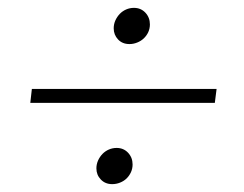

<svg xmlns="http://www.w3.org/2000/svg" viewBox="-20 -579 620 488"><path d="M61 -353H530.5L526 -317.5H57ZM269 -507Q269 -517.5 273.2 -527Q277.5 -536.5 284.5 -543.8Q291.5 -551 300.8 -555Q310 -559 320.5 -559Q338 -559 349.5 -546.8Q361 -534.5 361 -517Q361 -506.5 356.8 -497.2Q352.5 -488 345.2 -481.2Q338 -474.5 328.5 -470.8Q319 -467 309 -467Q291 -467 280 -478.8Q269 -490.5 269 -507ZM225 -151Q225 -161.5 229.2 -171Q233.5 -180.5 240.5 -187.8Q247.5 -195 256.8 -199Q266 -203 276.5 -203Q294 -203 305.5 -190.8Q317 -178.5 317 -161Q317 -150.5 312.8 -141.2Q308.5 -132 301.5 -125.2Q294.5 -118.5 285 -114.8Q275.5 -111 265 -111Q247.5 -111 236.2 -122.8Q225 -134.5 225 -151Z"/></svg>

Font: Lato Light
Style: Italic
Weight: 300
Italic angle: -7°
Designer: Lukasz Dziedzic
Foundry: tyPoland Lukasz Dziedzic
Version: Version 2.007; 2014-02-27